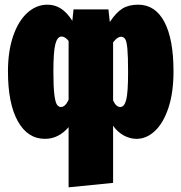

<svg xmlns="http://www.w3.org/2000/svg" viewBox="-20 -574 775 820"><path d="M721 -269Q721 -179 699.5 -114Q678 -49 642 -15Q606 19 563 19Q535 19 508.5 4.5Q482 -10 463 -37V207L273 226V-31Q230 19 172 19Q98 19 56 -56.5Q14 -132 14 -269Q14 -355 36 -419.5Q58 -484 96.5 -519Q135 -554 183 -554Q214 -554 240 -537.5Q266 -521 289 -485L294 -534H443L449 -480Q476 -521 503 -537.5Q530 -554 570 -554Q643 -554 682 -480.5Q721 -407 721 -269ZM273 -148V-399Q258 -418 243 -418Q225 -418 216.5 -386Q208 -354 208 -268Q208 -204 212 -171Q216 -138 223 -127.5Q230 -117 240 -117Q259 -117 273 -148ZM527 -266Q527 -334 524 -366Q521 -398 514.5 -407.5Q508 -417 497 -417Q481 -417 463 -393V-145Q470 -130 477.5 -123.5Q485 -117 494 -117Q511 -117 519 -147.5Q527 -178 527 -266Z"/></svg>

Font: Fira Sans Extra Condensed Black
Style: Regular
Weight: 900
Width: 1
Designer: Carrois Corporate & Edenspiekermann AG
Foundry: Carrois Corporate GbR & Edenspiekermann AG
Version: Version 4.203